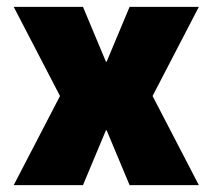

<svg xmlns="http://www.w3.org/2000/svg" viewBox="-20 -540 620 560"><path d="M20 0 155 -260 20 -520H222L289 -360H291L358 -520H560L425 -260L560 0H358L291 -160H289L222 0Z"/></svg>

Font: M PLUS 2 Thin Black
Style: Regular
Weight: 900
Version: Version 1.001